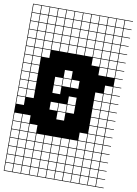

<svg xmlns="http://www.w3.org/2000/svg" viewBox="-112 -878 866 1217"><g transform="rotate(10 321.5 -269.5)"><path d="M539.3 -803.6V-753.6H589.3V-803.6ZM271.4 -700H321.4V-750H271.4ZM217.9 -700H267.9V-750H217.9ZM325 -700H375V-750H325ZM164.3 -700H214.3V-750H164.3ZM378.6 -700H428.6V-750H378.6ZM110.7 -700H160.7V-750H110.7ZM432.1 -700H482.1V-750H432.1ZM485.7 -700H535.7V-750H485.7ZM57.1 -700H107.1V-750H57.1ZM539.3 -700H589.3V-750H539.3ZM3.6 -700H53.6V-750H3.6ZM485.7 -646.4H535.7V-696.4H485.7ZM110.7 -646.4H160.7V-696.4H110.7ZM432.1 -646.4H482.1V-696.4H432.1ZM271.4 -646.4H321.4V-696.4H271.4ZM378.6 -646.4H428.6V-696.4H378.6ZM217.9 -646.4H267.9V-696.4H217.9ZM57.1 -646.4H107.1V-696.4H57.1ZM164.3 -646.4H214.3V-696.4H164.3ZM3.6 -646.4H53.6V-696.4H3.6ZM539.3 -646.4H589.3V-696.4H539.3ZM325 -646.4H375V-696.4H325ZM110.7 -592.9H160.7V-642.9H110.7ZM271.4 -592.9H321.4V-642.9H271.4ZM432.1 -592.9H482.1V-642.9H432.1ZM485.7 -592.9H535.7V-642.9H485.7ZM217.9 -592.9H267.9V-642.9H217.9ZM378.6 -592.9H428.6V-642.9H378.6ZM57.1 -592.9H107.1V-642.9H57.1ZM164.3 -592.9H214.3V-642.9H164.3ZM3.6 -592.9H53.6V-642.9H3.6ZM539.3 -592.9H589.3V-642.9H539.3ZM325 -592.9H375V-642.9H325ZM539.3 -539.3H589.3V-589.3H539.3ZM325 -539.3H375V-589.3H325ZM378.6 -539.3H428.6V-589.3H378.6ZM3.6 -539.3H53.6V-589.3H3.6ZM164.3 -539.3H214.3V-589.3H164.3ZM57.1 -539.3H107.1V-589.3H57.1ZM217.9 -539.3H267.9V-589.3H217.9ZM485.7 -539.3H535.7V-589.3H485.7ZM432.1 -539.3H482.1V-589.3H432.1ZM271.4 -539.3H321.4V-589.3H271.4ZM110.7 -539.3H160.7V-589.3H110.7ZM539.3 -485.7H589.3V-535.7H539.3ZM3.6 -485.7H53.6V-535.7H3.6ZM57.1 -485.7H107.1V-535.7H57.1ZM432.1 -485.7H482.1V-535.7H432.1ZM485.7 -485.7H535.7V-535.7H485.7ZM110.7 -485.7H160.7V-535.7H110.7ZM485.7 -432.1H535.7V-482.1H485.7ZM3.6 -432.1H53.6V-482.1H3.6ZM539.3 -432.1H589.3V-482.1H539.3ZM57.1 -432.1H107.1V-482.1H57.1ZM271.4 -378.6H321.4V-428.6H271.4ZM57.1 -378.6H107.1V-428.6H57.1ZM3.6 -378.6H53.6V-428.6H3.6ZM3.6 -325H53.6V-375H3.6ZM217.9 -325H267.9V-375H217.9ZM325 -325H375V-375H325ZM539.3 -325H589.3V-375H539.3ZM57.1 -325H107.1V-375H57.1ZM271.4 -325H321.4V-375H271.4ZM485.7 -271.4H535.7V-321.4H485.7ZM539.3 -271.4H589.3V-321.4H539.3ZM57.1 -271.4H107.1V-321.4H57.1ZM3.6 -271.4H53.6V-321.4H3.6ZM217.9 -271.4H267.9V-321.4H217.9ZM325 -217.9H375V-267.9H325ZM485.7 -217.9H535.7V-267.9H485.7ZM3.6 -217.9H53.6V-267.9H3.6ZM539.3 -217.9H589.3V-267.9H539.3ZM57.1 -217.9H107.1V-267.9H57.1ZM539.3 -164.3H589.3V-214.3H539.3ZM3.6 -164.3H53.6V-214.3H3.6ZM217.9 -164.3H267.9V-214.3H217.9ZM325 -164.3H375V-214.3H325ZM485.7 -164.3H535.7V-214.3H485.7ZM271.4 -164.3H321.4V-214.3H271.4ZM539.3 -110.7H589.3V-160.7H539.3ZM271.4 -110.7H321.4V-160.7H271.4ZM485.7 -110.7H535.7V-160.7H485.7ZM485.7 -57.1H535.7V-107.1H485.7ZM3.6 -57.1H53.6V-107.1H3.6ZM57.1 -57.1H107.1V-107.1H57.1ZM539.3 -57.1H589.3V-107.1H539.3ZM3.6 -3.6H53.6V-53.6H3.6ZM539.3 -3.6H589.3V-53.6H539.3ZM57.1 -3.6H107.1V-53.6H57.1ZM432.1 -3.6H482.1V-53.6H432.1ZM485.7 -3.6H535.7V-53.6H485.7ZM110.7 -3.6H160.7V-53.6H110.7ZM432.1 50H482.1V0H432.1ZM539.3 50H589.3V0H539.3ZM485.7 50H535.7V0H485.7ZM57.1 50H107.1V0H57.1ZM378.6 50H428.6V0H378.6ZM164.3 50H214.3V0H164.3ZM217.9 50H267.9V0H217.9ZM3.6 50H53.6V0H3.6ZM271.4 50H321.4V0H271.4ZM325 50H375V0H325ZM110.7 50H160.7V0H110.7ZM110.7 103.6H160.7V53.6H110.7ZM325 103.6H375V53.6H325ZM271.4 103.6H321.4V53.6H271.4ZM432.1 103.6H482.1V53.6H432.1ZM3.6 103.6H53.6V53.6H3.6ZM378.6 103.6H428.6V53.6H378.6ZM57.1 103.6H107.1V53.6H57.1ZM539.3 103.6H589.3V53.6H539.3ZM485.7 103.6H535.7V53.6H485.7ZM217.9 103.6H267.9V53.6H217.9ZM164.3 103.6H214.3V53.6H164.3ZM164.3 210.7H214.3V160.7H164.3ZM485.7 210.7H535.7V160.7H485.7ZM432.1 210.7H482.1V160.7H432.1ZM271.4 210.7H321.4V160.7H271.4ZM217.9 210.7H267.9V160.7H217.9ZM325 210.7H375V160.7H325ZM3.6 210.7H53.6V160.7H3.6ZM110.7 210.7H160.7V160.7H110.7ZM378.6 210.7H428.6V160.7H378.6ZM57.1 210.7H107.1V160.7H57.1ZM539.3 210.7H589.3V160.7H539.3ZM164.3 264.3H214.3V214.3H164.3ZM485.7 264.3H535.7V214.3H485.7ZM271.4 264.3H321.4V214.3H271.4ZM432.1 264.3H482.1V214.3H432.1ZM217.9 264.3H267.9V214.3H217.9ZM378.6 264.3H428.6V214.3H378.6ZM325 264.3H375V214.3H325ZM3.6 264.3H53.6V214.3H3.6ZM539.3 264.3H589.3V214.3H539.3ZM57.1 264.3H107.1V214.3H57.1ZM110.7 264.3H160.7V214.3H110.7ZM485.7 -803.6V-753.6H535.7V-803.6ZM432.1 -803.6V-753.6H482.1V-803.6ZM378.6 -803.6V-753.6H428.6V-803.6ZM325 -803.6V-753.6H375V-803.6ZM271.4 -803.6V-753.6H321.4V-803.6ZM217.9 -803.6V-753.6H267.9V-803.6ZM164.3 -803.6V-753.6H214.3V-803.6ZM110.7 -803.6V-753.6H160.7V-803.6ZM57.1 -803.6V-753.6H107.1V-803.6ZM3.6 -803.6V-753.6H53.6V-803.6ZM0 107.1V-807.1H642.9V-803.6H592.9V-753.6H642.9V-750H592.9V-700H642.9V-696.4H592.9V-646.4H642.9V-642.9H592.9V-592.9H642.9V-589.3H592.9V-539.3H642.9V-535.7H592.9V-485.7H642.9V-482.1H592.9V-432.1H642.9V-428.6H592.9V-378.6H642.9V-375H592.9V-325H642.9V-321.4H592.9V-271.4H642.9V-267.9H592.9V-217.9H642.9V-214.3H592.9V-164.3H642.9V-160.7H592.9V-110.7H642.9V-107.1H592.9V-57.1H642.9V-53.6H592.9V-3.6H642.9V0H592.9V50H642.9V53.6H592.9V103.6H642.9V107.1H592.9V157.1H642.9V160.7H592.9V210.7H642.9V214.3H592.9V264.3H642.9V267.9H0V107.1H3.6V157.1H53.6V107.1H57.1V157.1H107.1V107.1H110.7V157.1H160.7V107.1H164.3V157.1H214.3V107.1H217.9V157.1H267.9V107.1H271.4V157.1H321.4V107.1H325V157.1H375V107.1H378.6V157.1H428.6V107.1H432.1V157.1H482.1V107.1H485.7V157.1H535.7V107.1ZM589.3 157.1V107.1H539.3V157.1Z"/></g></svg>

Font: Jersey 10 Charted
Style: Regular
Weight: 400
Designer: Sarah Cadigan-Fried
Version: Version 1.000; ttfautohint (v1.8.4.7-5d5b)